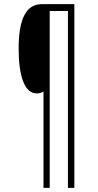

<svg xmlns="http://www.w3.org/2000/svg" viewBox="-20 -780 473 927"><path d="M339 127V-760H182C102 -760 70 -681 70 -545C70 -417 97 -329 157 -329C171 -329 179 -332 190 -338V127H220V-727H308V127Z"/></svg>

Font: Noto Sans Hebrew ExtraCondensed ExtraLight
Style: Regular
Weight: 200
Width: 2
Designer: Monotype Design Team
Foundry: Monotype Imaging Inc.
Version: Version 2.004